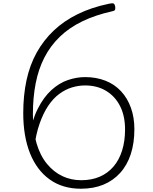

<svg xmlns="http://www.w3.org/2000/svg" viewBox="-20 -1134 932 1173"><path d="M474 19Q362 19 283 -38Q204 -95 163 -198.5Q122 -302 122 -443Q122 -551 142 -644Q162 -737 204 -812.5Q246 -888 308 -947Q370 -1006 454.5 -1047.5Q539 -1089 645 -1111Q667 -1116 674 -1112.5Q681 -1109 684 -1092Q685 -1082 683 -1075Q681 -1068 665 -1065Q562 -1042 482.5 -1003.5Q403 -965 345.5 -909.5Q288 -854 251.5 -783Q215 -712 198 -625Q181 -538 181 -436Q181 -335 203 -259.5Q225 -184 266.5 -133.5Q308 -83 361 -58Q414 -33 476 -33Q540 -33 589.5 -54.5Q639 -76 673.5 -116.5Q708 -157 726 -214.5Q744 -272 744 -343Q744 -426 713.5 -486Q683 -546 628 -579Q573 -612 500 -612Q460 -612 420 -600Q380 -588 342.5 -560.5Q305 -533 274.5 -487.5Q244 -442 221.5 -377.5Q199 -313 188 -225L156 -293Q175 -399 211 -470Q247 -541 294.5 -584Q342 -627 395 -645Q448 -663 500 -663Q568 -663 624 -641Q680 -619 719.5 -576.5Q759 -534 780 -475Q801 -416 801 -345Q801 -260 779 -192.5Q757 -125 714 -77.5Q671 -30 611 -5.5Q551 19 474 19Z"/></svg>

Font: Playwrite FR Moderne ExtraLight
Style: Regular
Weight: 250
Version: Version 1.002